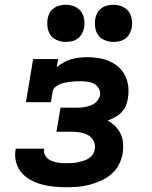

<svg xmlns="http://www.w3.org/2000/svg" viewBox="-20 -778 640 806"><path d="M259 8Q233 8 207 5.5Q181 3 156.5 -3.5Q132 -10 109.5 -22Q87 -34 71 -52.5Q55 -71 48 -96Q41 -121 45 -147Q45 -149 45.5 -150.5Q46 -152 46 -154H165Q165 -153 165 -152.5Q165 -152 165 -151Q163 -141 167 -131Q171 -121 178.5 -114Q186 -107 196 -103Q206 -99 216.5 -96.5Q227 -94 237.5 -93.5Q248 -93 259 -93Q271 -93 282.5 -93.5Q294 -94 305.5 -96.5Q317 -99 329 -102.5Q341 -106 351.5 -112.5Q362 -119 369 -129.5Q376 -140 378 -152Q381 -170 373 -186Q365 -202 350 -210.5Q335 -219 317 -222Q299 -225 281 -225H217L234 -326H298Q308 -326 318 -326.5Q328 -327 338 -329Q348 -331 358 -334.5Q368 -338 377 -344Q386 -350 392 -359.5Q398 -369 400 -379Q402 -394 394.5 -407Q387 -420 374.5 -426.5Q362 -433 346.5 -435Q331 -437 316 -437Q305 -437 294.5 -436.5Q284 -436 273.5 -434.5Q263 -433 252.5 -431Q242 -429 231.5 -424.5Q221 -420 212 -412.5Q203 -405 201 -394L194 -349H89L119 -530H224L218 -496Q231 -507 247 -516Q263 -525 279.5 -529.5Q296 -534 313 -536Q330 -538 347 -538Q371 -538 395 -534Q419 -530 440.5 -520.5Q462 -511 479 -495.5Q496 -480 506 -459Q516 -438 518.5 -414Q521 -390 517 -366Q515 -350 508.5 -334.5Q502 -319 490 -306.5Q478 -294 463 -286Q448 -278 432 -272Q450 -262 464 -248Q478 -234 486.5 -216Q495 -198 496.5 -176.5Q498 -155 495 -134Q491 -110 479 -87Q467 -64 447.5 -47Q428 -30 404 -19.5Q380 -9 356 -2.5Q332 4 307.5 6Q283 8 259 8ZM456 -602Q438 -602 420.5 -609Q403 -616 393 -629.5Q383 -643 380 -661.5Q377 -680 380 -699Q382 -712 388.5 -724Q395 -736 406.5 -744Q418 -752 431 -755Q444 -758 456 -758Q475 -758 492 -751Q509 -744 519.5 -730.5Q530 -717 533 -698.5Q536 -680 533 -661Q530 -648 523.5 -636Q517 -624 506 -616Q495 -608 482 -605Q469 -602 456 -602ZM256 -602Q238 -602 220.5 -609Q203 -616 193 -629.5Q183 -643 180 -661.5Q177 -680 180 -699Q182 -712 188.5 -724Q195 -736 206.5 -744Q218 -752 231 -755Q244 -758 256 -758Q275 -758 292 -751Q309 -744 319.5 -730.5Q330 -717 333 -698.5Q336 -680 333 -661Q330 -648 323.5 -636Q317 -624 306 -616Q295 -608 282 -605Q269 -602 256 -602Z"/></svg>

Font: Iosevka Curly Slab Extended
Style: Bold Italic
Weight: 700
Width: 7
Italic angle: -9°
Monospace: yes
Designer: Belleve Invis
Foundry: Belleve Invis
Version: Version 11.0.0; ttfautohint (v1.8.3)